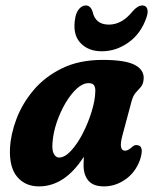

<svg xmlns="http://www.w3.org/2000/svg" viewBox="-20 -672 562 702"><path d="M427.5 -176.5Q412.5 -121 437.5 -121Q448.5 -121 464.5 -136Q472.5 -142.5 480 -141.5Q509.5 -140.5 491.5 -86.5Q475 -41.5 438.5 -16Q402 9.5 360 9.5Q321.5 9.5 303.5 -11.2Q285.5 -32 285.5 -68.5Q285.5 -84 286.5 -99Q217 9.5 122.5 9.5Q72.5 9.5 43 -25.2Q13.5 -60 16.5 -129.5Q19 -181 40.2 -237.2Q61.5 -293.5 102.8 -342.5Q144 -391.5 206.8 -422.2Q269.5 -453 355.5 -453Q440 -453 474.5 -433.8Q509 -414.5 505 -380.5Q503 -363 494.8 -353.8Q486.5 -344.5 476.8 -333.8Q467 -323 461 -301.5ZM172 -150.5Q169.5 -123 176.8 -109.5Q184 -96 196 -96Q217 -96 240 -121Q263 -146 282.8 -184.5Q302.5 -223 315.2 -264.5Q328 -306 328.5 -339Q329 -352.5 323.8 -360.2Q318.5 -368 304 -368Q282.5 -368 260.5 -347.8Q238.5 -327.5 219.2 -294.8Q200 -262 187.2 -224Q174.5 -186 172 -150.5ZM378 -582Q425.5 -582 464 -629.5Q483 -652 500.5 -652Q514 -652 518.2 -640Q522.5 -628 515.5 -608Q495 -548.5 449.5 -516.5Q404 -484.5 352.5 -484.5Q301 -484.5 272.5 -516.8Q244 -549 255.5 -609Q259.5 -628.5 270 -640.2Q280.5 -652 294 -652Q311 -652 318.5 -629.5Q328.5 -582 378 -582Z"/></svg>

Font: Fraunces 144pt SuperSoft
Style: Bold Italic
Weight: 700
Italic angle: -16°
Version: Version 1.000;[0bf87f6ff]